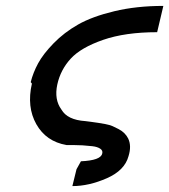

<svg xmlns="http://www.w3.org/2000/svg" viewBox="-20 -493 573 650"><path d="M88 -210 84 -215Q92 -247 109 -278.5Q126 -310 161.5 -346.5Q197 -383 244.5 -410Q292 -437 367 -455Q442 -473 533 -473L512 -384Q404 -384 329 -358Q254 -332 219.5 -294.5Q185 -257 174 -207Q163 -156 188 -122Q208 -87 269 -83Q272 -83 288.5 -80.5Q305 -78 313 -77Q321 -76 336.5 -73Q352 -70 361 -66Q370 -62 381.5 -56Q393 -50 401 -42Q409 -34 414 -24Q426 1 415 36Q402 84 341.5 110.5Q281 137 225 137L239 80L254 53Q321 50 326 27Q329 17 319.5 10.5Q310 4 293 2Q276 0 259.5 -1Q243 -2 226 -2Q209 -2 205 -2Q136 -14 103 -72.5Q70 -131 88 -210Z"/></svg>

Font: Coval
Style: Book Italic
Weight: 350
Foundry: Context Ltd
Version: Version 001.000